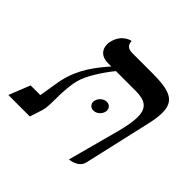

<svg xmlns="http://www.w3.org/2000/svg" viewBox="-191 -699 853 853"><g transform="rotate(45 236.0 -272.5)"><path d="M350 12C350 12 404 9 414 -33L485 -344C493 -377 497 -405 497 -428C497 -501 453 -521 341 -521H215C188 -521 175 -534 175 -557C175 -557 125 -550 110 -487C108 -480 108 -475 108 -469C108 -437 129 -413 169 -413H191C144 -359 97 -300 77 -212C74 -202 64 -135 58 -100H-3L-43 0H92L111 -58C117 -77 118 -103 118 -134C118 -169 119 -211 129 -256C141 -306 189 -375 220 -413H344C405 -413 433 -393 433 -336C433 -310 427 -276 416 -234ZM246 -253C245 -250 245 -248 245 -245C245 -230 256 -218 273 -218C292 -218 311 -234 315 -253C316 -255 316 -258 316 -261C316 -276 305 -288 288 -288C269 -288 250 -272 246 -253Z"/></g></svg>

Font: Libertinus Serif
Style: Italic
Weight: 400
Italic angle: -12°
Designer: Philipp H. Poll, Khaled Hosny
Foundry: Caleb Maclennan
Version: Version 7.050;RELEASE